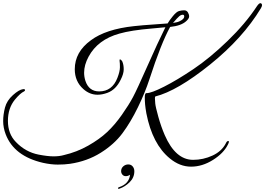

<svg xmlns="http://www.w3.org/2000/svg" viewBox="-26 -868 1674 1212"><path d="M898 -152Q892 -186 890 -208Q888 -230 888 -253.5Q888 -277 896 -280Q897 -280 899 -280Q929 -280 1010 -321Q1091 -362 1194.5 -431.5Q1298 -501 1410.5 -609.5Q1523 -718 1596 -829Q1609 -848 1618 -848Q1621 -848 1624.5 -845Q1628 -842 1628 -835Q1628 -828 1621 -816Q1507 -627 1300 -460.5Q1093 -294 954 -259Q952 -256 952 -246.5Q952 -237 954 -215Q956 -193 973.5 -130.5Q991 -68 1014 -15Q1082 141 1193 141Q1257 141 1315.5 114Q1374 87 1400 36Q1406 22 1415 22Q1424 22 1413 44Q1386 99 1318.5 141.5Q1251 184 1180 184Q1109 184 1046 132Q936 42 898 -152ZM1149 -734Q1117 -705 1048 -698Q991 -595 917 -367Q890 -284 844.5 -190.5Q799 -97 747 -27Q695 43 609.5 96.5Q524 150 416 166Q381 171 338.5 171Q296 171 246 160Q63 118 10 -20Q-6 -62 -6 -103.5Q-6 -145 5.5 -189Q17 -233 55.5 -267.5Q94 -302 119 -305Q132 -307 132 -299Q132 -294 126 -291Q102 -280 68 -239Q24 -185 24 -105Q24 -23 74 28Q135 92 218 108Q275 119 312 119Q349 119 377 111Q459 92 530.5 51.5Q602 11 650.5 -34.5Q699 -80 743.5 -143.5Q788 -207 813.5 -255Q839 -303 904 -450Q969 -597 1018 -696Q1003 -694 932 -688Q801 -677 728 -656Q591 -618 533 -510Q505 -458 505 -409Q505 -383 513 -358Q535 -291 600 -291Q682 -291 715 -376Q731 -417 731 -444Q731 -471 729 -482Q727 -493 732 -493Q740 -491 746 -480Q755 -459 755 -430.5Q755 -402 736 -365Q706 -302 652 -282Q619 -270 590 -270Q540 -270 500 -306Q446 -354 446 -431Q446 -540 548 -614Q642 -684 820 -703Q874 -709 943.5 -713.5Q1013 -718 1032 -720Q1043 -739 1065.5 -766.5Q1088 -794 1104.5 -798.5Q1121 -803 1136.5 -803Q1152 -803 1160 -790Q1168 -777 1168 -764Q1168 -751 1149 -734ZM1137 -764Q1137 -775 1128 -775Q1117 -775 1105.5 -765.5Q1094 -756 1066 -723Q1095 -727 1110 -735Q1137 -748 1137 -764ZM822 213Q822 253 792.5 282Q763 311 728 323Q725 324 722 324Q719 324 719 320Q719 315 727 313Q789 292 795 235Q782 244 768 244Q754 244 745.5 233Q737 222 739 206.5Q741 191 754 180.5Q767 170 784 170Q801 170 811.5 182.5Q822 195 822 213Z"/></svg>

Font: Great Vibes
Style: Regular
Weight: 400
Designer: Robert E. Leuschke
Foundry: Robert E. Leuschke
Version: Version 1.001